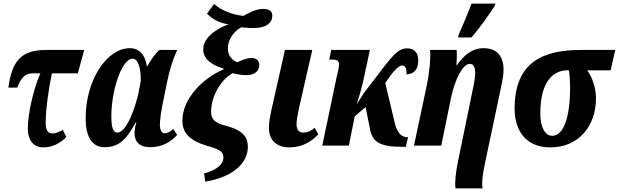

<svg xmlns="http://www.w3.org/2000/svg" viewBox="-20 -816 3468 1076"><path d="M222 10C271 10 315 -11 352 -48L332 -88C312 -76 291 -68 275 -68C248 -68 236 -87 236 -128C236 -203 253 -322 271 -405H416L452 -536H238C95 -536 47 -471 27 -325H77C92 -369 117 -405 159 -405H206C166 -313 136 -176 136 -98C136 -22 174 10 222 10Z M566 9C656 9 695 -48 740 -129H744C725 -66 725 9 823 9C887 9 939 -21 973 -60L951 -93C932 -77 918 -69 902 -69C886 -69 876 -88 876 -116C876 -144 883 -191 892 -236L914 -345C930 -423 944 -472 973 -536H873C846 -512 825 -478 805 -444H803C795 -507 761 -546 708 -546C578 -546 460 -367 460 -154C460 -60 489 9 566 9ZM637 -73C616 -73 604 -96 604 -165C604 -308 662 -487 723 -487C755 -487 769 -435 769 -362L756 -295C743 -232 694 -73 637 -73Z M1130 202C1273 179 1369 106 1369 7C1369 -43 1346 -82 1261 -107C1204 -122 1163 -134 1163 -190C1163 -285 1228 -379 1285 -406C1303 -400 1332 -395 1361 -395C1408 -395 1433 -419 1433 -452C1433 -480 1412 -491 1390 -491C1362 -491 1334 -478 1309 -467C1281 -479 1257 -504 1257 -543C1257 -587 1280 -632 1331 -663C1357 -661 1387 -658 1407 -659C1473 -661 1506 -687 1506 -729C1506 -753 1489 -766 1455 -766C1413 -766 1378 -745 1344 -727C1282 -733 1213 -761 1180 -794L1140 -740C1170 -708 1212 -686 1260 -680C1172 -646 1119 -596 1119 -539C1119 -481 1174 -449 1233 -432L1232 -427C1117 -377 1002 -265 1002 -138C1002 -47 1084 -14 1157 6C1213 23 1232 36 1232 67C1232 108 1188 139 1124 156Z M1602 10C1674 10 1725 -23 1764 -63L1744 -100C1727 -85 1706 -73 1679 -73C1656 -73 1642 -89 1642 -119C1642 -140 1646 -164 1654 -203L1730 -536H1577L1501 -200C1493 -161 1487 -128 1487 -100C1487 -27 1534 10 1602 10Z M2267 -47H2263C2228 -47 2202 -76 2190 -137L2139 -351C2175 -403 2208 -449 2234 -449C2252 -449 2259 -433 2258 -399C2305 -402 2324 -431 2324 -479C2324 -512 2308 -545 2262 -545C2207 -545 2178 -503 2062 -350L2019 -294L1979 -231C1990 -266 2006 -320 2012 -346L2053 -536H1836L1825 -482H1844C1869 -482 1880 -475 1880 -455C1880 -436 1874 -417 1867 -386L1786 0H1935L1968 -164L2029 -216L2052 -100C2066 -13 2117 7 2242 7H2254Z M2547 -606H2622C2668 -658 2720 -733 2753 -784L2757 -796H2623C2603 -744 2571 -668 2550 -620ZM2533 240H2684C2684 234 2682 226 2682 211C2682 175 2693 122 2704 70L2789 -332C2798 -375 2802 -402 2802 -424C2802 -504 2762 -546 2690 -546C2619 -546 2572 -496 2541 -451H2538C2540 -478 2541 -513 2539 -536H2390C2395 -489 2385 -399 2372 -339L2300 0H2453L2507 -265C2530 -376 2575 -458 2612 -458C2637 -458 2643 -434 2643 -404C2643 -384 2636 -342 2631 -322L2553 58C2541 114 2531 171 2531 212C2531 221 2531 232 2533 240Z M3064 10C3222 10 3320 -108 3320 -266C3320 -337 3290 -396 3271 -422H3402L3428 -536H3236C3035 -536 2864 -477 2864 -208C2864 -77 2933 10 3064 10ZM3075 -55C3035 -55 3008 -101 3008 -181C3008 -376 3094 -422 3159 -422H3168C3171 -405 3175 -368 3175 -327C3175 -149 3135 -55 3075 -55Z"/></svg>

Font: Noto Serif Condensed Extra
Style: Italic
Weight: 800
Width: 3
Italic angle: -12°
Designer: Monotype Design Team
Foundry: Monotype Imaging Inc.
Version: Version 1.901